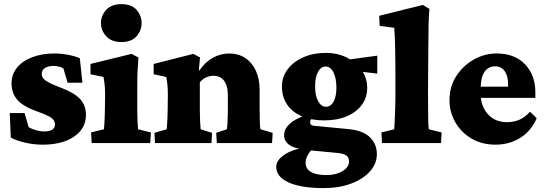

<svg xmlns="http://www.w3.org/2000/svg" viewBox="-20 -708 2698 950"><path d="M191.4 7.8Q147.5 7.8 105 -2Q62.5 -11.7 33.2 -27.3L28.3 -148.4H101.6L122.1 -78.1Q162.1 -57.6 199.2 -57.6Q226.6 -57.6 239.3 -66.9Q252 -76.2 252 -91.8Q252 -111.3 235.4 -124Q218.8 -136.7 167 -155.3Q94.7 -180.7 65.9 -213.9Q37.1 -247.1 37.1 -295.9Q37.1 -339.8 64 -373Q90.8 -406.2 139.2 -424.8Q187.5 -443.4 250 -443.4Q284.2 -443.4 318.8 -436.5Q353.5 -429.7 375 -419.9L387.7 -298.8H314.5L293.9 -369.1Q284.2 -376 269.5 -378.9Q254.9 -381.8 244.1 -381.8Q218.8 -381.8 202.6 -371.6Q186.5 -361.3 186.5 -341.8Q186.5 -322.3 207.5 -308.1Q228.5 -293.9 285.2 -272.5Q349.6 -248 377.4 -216.8Q405.3 -185.5 405.3 -139.6Q405.3 -72.3 346.7 -32.2Q288.1 7.8 191.4 7.8Z M433.6 0 430.7 -52.7 494.1 -68.4Q495.1 -73.2 496.1 -89.8Q497.1 -106.4 498 -127Q499 -147.5 499 -163.1L500 -235.4Q500 -262.7 498.5 -280.3Q497.1 -297.9 492.2 -327.1L427.7 -340.8V-391.6L630.9 -441.4L665 -423.8Q662.1 -390.6 660.6 -357.4Q659.2 -324.2 659.2 -284.2V-159.2Q659.2 -134.8 660.6 -105.5Q662.1 -76.2 663.1 -68.4L726.6 -52.7L723.6 0ZM581.1 -500Q531.2 -500 505.4 -528.8Q479.5 -557.6 479.5 -593.8Q479.5 -630.9 505.4 -659.2Q531.2 -687.5 581.1 -687.5Q630.9 -687.5 655.8 -659.2Q680.7 -630.9 680.7 -593.8Q680.7 -557.6 655.8 -528.8Q630.9 -500 581.1 -500Z M747.1 0 744.1 -50.8 804.7 -68.4Q805.7 -73.2 806.6 -89.8Q807.6 -106.4 808.6 -127Q809.6 -147.5 809.6 -163.1L810.5 -236.3Q810.5 -264.6 809.1 -281.2Q807.6 -297.9 802.7 -327.1L740.2 -340.8V-391.6L936.5 -441.4L969.7 -423.8L963.9 -360.4L966.8 -359.4Q995.1 -401.4 1033.7 -422.4Q1072.3 -443.4 1114.3 -443.4Q1159.2 -443.4 1192.9 -421.4Q1226.6 -399.4 1245.6 -358.9Q1264.6 -318.4 1264.6 -263.7V-165Q1264.6 -133.8 1265.6 -105Q1266.6 -76.2 1268.6 -68.4L1329.1 -50.8L1326.2 0H1052.7L1049.8 -50.8L1102.5 -68.4Q1104.5 -81.1 1105.5 -99.6Q1106.4 -118.2 1106.9 -137.7Q1107.4 -157.2 1107.4 -168.9V-236.3Q1107.4 -270.5 1098.1 -292Q1088.9 -313.5 1073.2 -323.2Q1057.6 -333 1036.1 -333Q1017.6 -333 1000 -325.2Q982.4 -317.4 968.8 -300.8V-159.2Q968.8 -133.8 970.2 -105Q971.7 -76.2 972.7 -68.4L1029.3 -50.8L1026.4 0Z M1582 222.7Q1469.7 222.7 1408.2 194.8Q1346.7 167 1346.7 117.2Q1346.7 85 1387.2 57.6Q1427.7 30.3 1488.3 22.5L1532.2 23.4Q1514.6 38.1 1503.4 58.1Q1492.2 78.1 1492.2 97.7Q1492.2 127 1518.1 142.6Q1543.9 158.2 1595.7 158.2Q1642.6 158.2 1674.8 138.7Q1707 119.1 1707 90.8Q1707 71.3 1693.8 61.5Q1680.7 51.8 1649.4 48.8L1507.8 35.2L1502 30.3Q1444.3 30.3 1415 11.2Q1385.7 -7.8 1385.7 -39.1Q1385.7 -73.2 1420.4 -101.1Q1455.1 -128.9 1514.6 -143.6L1532.2 -128.9Q1525.4 -125 1520 -118.7Q1514.6 -112.3 1514.6 -104.5Q1514.6 -94.7 1519 -90.8Q1523.4 -86.9 1532.2 -85.9L1703.1 -69.3Q1776.4 -62.5 1810.5 -28.8Q1844.7 4.9 1844.7 54.7Q1844.7 101.6 1811 139.6Q1777.3 177.7 1717.8 200.2Q1658.2 222.7 1582 222.7ZM1584 -112.3Q1520.5 -112.3 1473.1 -132.8Q1425.8 -153.3 1400.4 -190.9Q1375 -228.5 1375 -279.3Q1375 -328.1 1403.8 -365.7Q1432.6 -403.3 1481.4 -424.8Q1530.3 -446.3 1591.8 -446.3Q1650.4 -446.3 1696.8 -422.9Q1743.2 -399.4 1770 -360.4Q1796.9 -321.3 1796.9 -273.4Q1796.9 -225.6 1770.5 -189.5Q1744.1 -153.3 1696.3 -132.8Q1648.4 -112.3 1584 -112.3ZM1593.8 -179.7Q1616.2 -179.7 1630.4 -205.1Q1644.5 -230.5 1644.5 -274.4Q1644.5 -321.3 1629.9 -350.1Q1615.2 -378.9 1590.8 -378.9Q1567.4 -378.9 1553.2 -351.6Q1539.1 -324.2 1539.1 -280.3Q1539.1 -235.4 1554.2 -207.5Q1569.3 -179.7 1593.8 -179.7ZM1846.7 -343.8 1706.1 -360.4 1688.5 -411.1 1846.7 -432.6Z M1870.1 0 1867.2 -52.7 1930.7 -68.4Q1931.6 -83 1933.1 -113.3Q1934.6 -143.6 1935.5 -175.8Q1936.5 -208 1936.5 -226.6V-351.6Q1936.5 -383.8 1936 -413.6Q1935.5 -443.4 1935.1 -471.2Q1934.6 -499 1933.6 -523.9Q1932.6 -548.8 1930.7 -570.3L1858.4 -580.1L1856.4 -629.9L2072.3 -683.6L2104.5 -664.1Q2101.6 -624 2100.6 -586.4Q2099.6 -548.8 2099.6 -501Q2099.6 -453.1 2098.6 -381.8L2097.7 -248Q2097.7 -172.9 2098.6 -126.5Q2099.6 -80.1 2101.6 -68.4L2165 -52.7L2162.1 0Z M2431.6 7.8Q2364.3 7.8 2313 -22.5Q2261.7 -52.7 2232.9 -103Q2204.1 -153.3 2204.1 -211.9Q2204.1 -279.3 2237.3 -331.1Q2270.5 -382.8 2323.7 -413.1Q2377 -443.4 2437.5 -443.4Q2526.4 -443.4 2577.6 -390.1Q2628.9 -336.9 2628.9 -251V-223.6H2345.7V-279.3H2512.7L2494.1 -249V-291Q2494.1 -331.1 2477.5 -355.5Q2460.9 -379.9 2429.7 -379.9Q2408.2 -379.9 2392.1 -368.2Q2376 -356.4 2367.2 -332Q2358.4 -307.6 2358.4 -269.5V-244.1Q2358.4 -183.6 2393.6 -143.6Q2428.7 -103.5 2489.3 -103.5Q2522.5 -103.5 2550.3 -115.7Q2578.1 -127.9 2602.5 -155.3L2635.7 -123Q2608.4 -59.6 2554.2 -25.9Q2500 7.8 2431.6 7.8Z"/></svg>

Font: Crimson Pro Black
Style: Regular
Weight: 900
Designer: Jacques Le Bailly
Foundry: Baron von Fonthausen
Version: Version 1.003